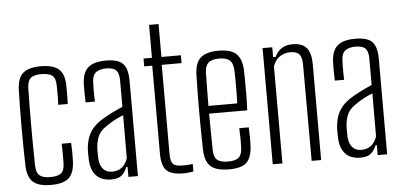

<svg xmlns="http://www.w3.org/2000/svg" viewBox="-52 -876 2071 988"><g transform="rotate(-5 984.0 -382.0)"><path d="M246.5 -401Q247.5 -419.5 247.8 -436.8Q248 -454 247.8 -470Q247.5 -486 247.5 -501Q247 -538.5 229.8 -552.2Q212.5 -566 174 -566Q135 -566 118.2 -551.5Q101.5 -537 100.5 -500Q99.5 -453.5 99 -404.5Q98.5 -355.5 98.5 -304.8Q98.5 -254 99 -202.2Q99.5 -150.5 100.5 -99.5Q101.5 -62.5 119 -48.2Q136.5 -34 174 -34Q212.5 -34 229.8 -48Q247 -62 247.5 -99.5Q247.5 -123 247.8 -146.5Q248 -170 246.5 -200H295.5Q297 -177 297.2 -149.2Q297.5 -121.5 296.5 -103.5Q294 -45 266.2 -19.2Q238.5 6.5 174 6.5Q109.5 6.5 81.2 -19.2Q53 -45 51 -103.5Q50 -145 49.2 -193Q48.5 -241 48.5 -292.5Q48.5 -344 49 -395.5Q49.5 -447 51 -495.5Q53 -555 81.5 -580.8Q110 -606.5 174 -606.5Q238.5 -606.5 267.2 -580.8Q296 -555 296.5 -496.5Q296.5 -474.5 296.8 -451Q297 -427.5 295.5 -401Z M485 5.5Q436 5.5 409 -22Q382 -49.5 379 -100Q378.5 -115 378 -126.8Q377.5 -138.5 378 -153.5Q379.5 -187 388.5 -215Q397.5 -243 418.2 -267.5Q439 -292 476.5 -313.5Q498 -326 525 -339.2Q552 -352.5 574.5 -362V-499.5Q574.5 -535 560 -550.5Q545.5 -566 508 -566Q477 -566 457.2 -552.8Q437.5 -539.5 436 -504.5Q435 -485.5 434.8 -466.2Q434.5 -447 435 -430.2Q435.5 -413.5 436 -401H388Q386.5 -429 386.5 -452.5Q386.5 -476 387 -497Q388.5 -534.5 401 -558.5Q413.5 -582.5 440 -594.5Q466.5 -606.5 511 -606.5Q554 -606.5 578.5 -594.8Q603 -583 613 -557.5Q623 -532 623 -492V0H574V-51.5H567.5Q557.5 -26 539.8 -10.2Q522 5.5 485 5.5ZM492.5 -34Q523 -34 543 -49.5Q563 -65 574 -96L574.5 -318.5Q554.5 -311 533.5 -300.2Q512.5 -289.5 482.5 -269Q449.5 -247 438.5 -217Q427.5 -187 427 -152.5Q427 -138.5 427.2 -125.8Q427.5 -113 428 -103Q430.5 -71.5 447.2 -52.8Q464 -34 492.5 -34Z M858 6.5Q794.5 6.5 770.2 -18.5Q746 -43.5 746 -105V-559.5H704.5V-600H748V-770H797V-600H897.5V-559.5H795V-99.5Q795 -61.5 807 -47.8Q819 -34 860 -34Q875.5 -34 885.5 -35Q895.5 -36 909.5 -37.5V1.5Q897.5 3.5 884.8 5Q872 6.5 858 6.5Z M1093.5 6.5Q1027.5 6.5 999 -19.5Q970.5 -45.5 968.5 -104Q967.5 -145 966.8 -193.2Q966 -241.5 966 -292.5Q966 -343.5 966.5 -395.2Q967 -447 968.5 -495Q970.5 -555 1000 -580.8Q1029.5 -606.5 1093 -606.5Q1157 -606.5 1184.2 -579.5Q1211.5 -552.5 1214 -497Q1214.5 -485.5 1215 -451.5Q1215.5 -417.5 1215.2 -373.2Q1215 -329 1213 -288H1016Q1016 -241.5 1016.8 -194Q1017.5 -146.5 1018 -99.5Q1019 -62.5 1036.5 -48.2Q1054 -34 1091.5 -34Q1130 -34 1146.8 -48.2Q1163.5 -62.5 1165 -99.5Q1166 -114.5 1165.8 -143.5Q1165.5 -172.5 1164 -200H1213Q1214.5 -178.5 1214.8 -149.2Q1215 -120 1214 -104Q1211 -45 1184.8 -19.2Q1158.5 6.5 1093.5 6.5ZM1016 -328H1165Q1166 -361.5 1166.2 -396.8Q1166.5 -432 1166.2 -460Q1166 -488 1165 -500Q1163 -537.5 1145.2 -551.8Q1127.5 -566 1093 -566Q1052 -566 1035.5 -549.5Q1019 -533 1018 -500Q1017.5 -459 1016.8 -416Q1016 -373 1016 -328Z M1319.5 0V-600H1369.5V-549H1382Q1396 -578 1419 -592.2Q1442 -606.5 1473.5 -606.5Q1524 -606.5 1546.5 -580Q1569 -553.5 1569.5 -498V0H1520.5L1519.5 -501Q1519 -536 1505.5 -551.2Q1492 -566.5 1460 -566.5Q1428.5 -566.5 1404 -549.5Q1379.5 -532.5 1369.5 -501.5V0Z M1772.5 5.5Q1723.5 5.5 1696.5 -22Q1669.5 -49.5 1666.5 -100Q1666 -115 1665.5 -126.8Q1665 -138.5 1665.5 -153.5Q1667 -187 1676 -215Q1685 -243 1705.8 -267.5Q1726.5 -292 1764 -313.5Q1785.5 -326 1812.5 -339.2Q1839.5 -352.5 1862 -362V-499.5Q1862 -535 1847.5 -550.5Q1833 -566 1795.5 -566Q1764.5 -566 1744.8 -552.8Q1725 -539.5 1723.5 -504.5Q1722.5 -485.5 1722.2 -466.2Q1722 -447 1722.5 -430.2Q1723 -413.5 1723.5 -401H1675.5Q1674 -429 1674 -452.5Q1674 -476 1674.5 -497Q1676 -534.5 1688.5 -558.5Q1701 -582.5 1727.5 -594.5Q1754 -606.5 1798.5 -606.5Q1841.5 -606.5 1866 -594.8Q1890.5 -583 1900.5 -557.5Q1910.5 -532 1910.5 -492V0H1861.5V-51.5H1855Q1845 -26 1827.2 -10.2Q1809.5 5.5 1772.5 5.5ZM1780 -34Q1810.5 -34 1830.5 -49.5Q1850.5 -65 1861.5 -96L1862 -318.5Q1842 -311 1821 -300.2Q1800 -289.5 1770 -269Q1737 -247 1726 -217Q1715 -187 1714.5 -152.5Q1714.5 -138.5 1714.8 -125.8Q1715 -113 1715.5 -103Q1718 -71.5 1734.8 -52.8Q1751.5 -34 1780 -34Z"/></g></svg>

Font: Big Shoulders Text ExtraLight
Style: Regular
Weight: 250
Version: Version 2.002